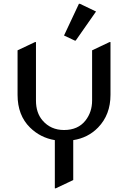

<svg xmlns="http://www.w3.org/2000/svg" viewBox="-20 -980 680 1019"><path d="M271 19.5V-236.3Q194.3 -249 139.2 -303.2Q73.2 -368.2 73.2 -476.6V-712.9L166 -756.8H170.9V-446.3Q170.9 -380.9 206.1 -340.3Q249.5 -290 319.8 -290Q394 -290 433.6 -340.3Q468.8 -385.3 468.8 -446.3V-712.9L561.5 -756.8H566.4V-476.6Q566.4 -371.1 500.5 -303.2Q447.3 -248.5 368.7 -236.3V-24.4L275.9 19.5ZM398.9 -960H403.8L489.7 -918.9L381.8 -764.6H377L319.8 -791.5Z"/></svg>

Font: Nova Slim
Style: Book
Weight: 400
Version: Version 2.000